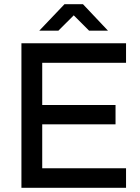

<svg xmlns="http://www.w3.org/2000/svg" viewBox="-20 -894 665 914"><path d="M82 -688H580V-595H181V-394H530V-302H181V-93H580V0H82ZM287 -874H375L494 -748H404L331 -821L258 -748H167Z"/></svg>

Font: Roundo Medium
Style: Regular
Weight: 500
Designer: Namrata Goyal (Gurmukhi), Shiva Nallaperumal (Latin)
Foundry: Indian Type Foundry
Version: Version 1.000;PS 1.0;hotconv 1.0.88;makeotf.lib2.5.647800